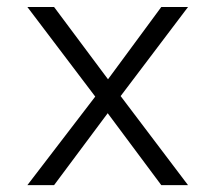

<svg xmlns="http://www.w3.org/2000/svg" viewBox="-20 -538 626 558"><path d="M59.6 0 256.8 -257.3 59.6 -517.6H137.2L293.9 -307.6L448.7 -517.6H526.4L330.6 -258.8L526.4 0H448.7L293 -209L137.2 0Z"/></svg>

Font: Cascadia Mono PL Light
Style: Regular
Weight: 300
Monospace: yes
Designer: Aaron Bell
Foundry: Saja Typeworks
Version: Version 2404.023; ttfautohint (v1.8.4)